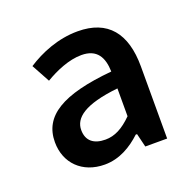

<svg xmlns="http://www.w3.org/2000/svg" viewBox="-79 -891 551 545"><g transform="rotate(-20 196.5 -619.0)"><path d="M151 -428C196 -428 233 -451 262 -478H266L276 -437H342V-655C342 -755 298 -810 207 -810C147 -810 93 -787 53 -761L83 -706C115 -725 156 -743 194 -743C241 -743 257 -713 258 -670C106 -656 39 -615 39 -536C39 -473 83 -428 151 -428ZM177 -494C142 -494 121 -510 121 -543C121 -579 155 -608 258 -619V-535C230 -507 205 -494 177 -494Z"/></g></svg>

Font: Kinto Sans Med
Style: Regular
Weight: 500
Designer: Authors: Ryoko NISHIZUKA  (kana & ideographs); Paul D. Hunt (Latin, Greek & Cyrillic); Wenlong ZHANG  (bopomofo); Sandol
Foundry: Adobe Systems Incorporated, ookami Inc.
Version: Version 0.001